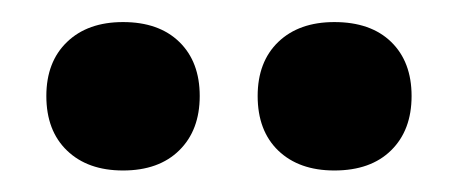

<svg xmlns="http://www.w3.org/2000/svg" viewBox="-20 -663 416 174"><path d="M91.5 -508.5Q59.5 -508.5 40.8 -526.5Q22 -544.5 22 -576Q22 -607 40.8 -625Q59.5 -643 91.5 -643Q124 -643 142.5 -625Q161 -607 161 -576Q161 -545 142.5 -526.8Q124 -508.5 91.5 -508.5ZM283 -508.5Q251 -508.5 232.2 -526.5Q213.5 -544.5 213.5 -576Q213.5 -607 232.2 -625Q251 -643 283 -643Q316 -643 334.5 -625Q353 -607 353 -576Q353 -545 334.5 -526.8Q316 -508.5 283 -508.5Z"/></svg>

Font: Fraunces 72pt S100 SemiBold
Style: Regular
Weight: 600
Version: Version 1.000; ttfautohint (v1.8.3)